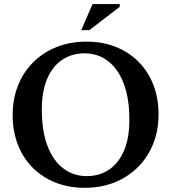

<svg xmlns="http://www.w3.org/2000/svg" viewBox="-20 -886 818 918"><path d="M393.5 -687Q470 -687 533 -662Q596 -637 642 -591Q688 -545 713 -481Q738 -417 738 -339Q738 -261.5 712 -197.2Q686 -133 638.5 -86Q591 -39 526.8 -13.5Q462.5 12 385 12Q308.5 12 245.5 -13Q182.5 -38 136.5 -84Q90.5 -130 65.5 -194.2Q40.5 -258.5 40.5 -336Q40.5 -413.5 66.5 -478Q92.5 -542.5 139.8 -589.2Q187 -636 251.8 -661.5Q316.5 -687 393.5 -687ZM394 -44Q455.5 -44 501.2 -74.8Q547 -105.5 572.8 -165.5Q598.5 -225.5 598.5 -313Q598.5 -417 571.2 -487.5Q544 -558 495.8 -594.5Q447.5 -631 384.5 -631Q323.5 -631 277.5 -600.2Q231.5 -569.5 205.8 -509.8Q180 -450 180 -362Q180 -258.5 207.2 -187.8Q234.5 -117 283 -80.5Q331.5 -44 394 -44ZM368.5 -742 422.5 -866.5H552.5V-853.5L407.5 -742Z"/></svg>

Font: Newsreader 24pt SemiBold
Style: Regular
Weight: 600
Designer: Hugues Gentile
Foundry: Production Type
Version: Version 1.003